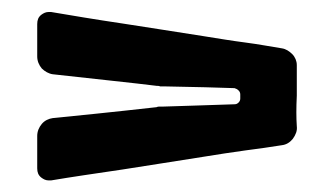

<svg xmlns="http://www.w3.org/2000/svg" viewBox="-20 -531 566 325"><path d="M66.4 -225.6C100.6 -231.4 141.6 -237.3 187.5 -244.1C233.4 -251 279.3 -258.8 324.2 -265.6C348.6 -269.5 373 -273.4 395.5 -276.4C418 -279.3 438.5 -282.2 457 -285.2C464.8 -286.1 470.7 -290 475.6 -295.9C480.5 -302.7 483.4 -309.6 482.4 -317.4C481.4 -332 481.4 -348.6 482.4 -369.1V-401.4V-420.9C482.4 -427.7 479.5 -434.6 474.6 -439.5C469.7 -444.3 463.9 -448.2 457 -449.2C438.5 -452.1 418 -456.1 395.5 -459C373 -461.9 349.6 -465.8 325.2 -469.7C279.3 -476.6 233.4 -484.4 187.5 -491.2C141.6 -498 100.6 -504.9 66.4 -510.7H62.5C57.6 -510.7 53.7 -508.8 49.8 -505.9C44.9 -502 43 -497.1 43 -490.2V-462.9V-435.5C43 -427.7 45.9 -420.9 50.8 -415C55.7 -410.2 62.5 -406.2 69.3 -405.3C147.5 -396.5 206.1 -390.6 245.1 -385.7C247.1 -385.7 249 -385.7 251 -384.8H256.8C310.5 -383.8 350.6 -382.8 377 -381.8C379.9 -380.9 381.8 -379.9 383.8 -377.9C385.7 -376 386.7 -374 386.7 -371.1V-364.3C386.7 -361.3 385.7 -359.4 383.8 -357.4C381.8 -355.5 379.9 -354.5 377 -354.5C323.2 -352.5 283.2 -351.6 256.8 -350.6H251C249 -350.6 247.1 -350.6 245.1 -349.6C167 -340.8 108.4 -335 69.3 -331.1C62.5 -330.1 55.7 -327.1 50.8 -321.3C45.9 -315.4 43 -308.6 43 -300.8V-246.1C43 -239.3 44.9 -234.4 49.8 -230.5C53.7 -227.5 57.6 -225.6 62.5 -225.6H66.4Z"/></svg>

Font: Yellow Ladder Regular
Style: Regular
Weight: 400
Designer: Zima Creative
Version: Version 2.002